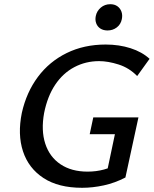

<svg xmlns="http://www.w3.org/2000/svg" viewBox="-20 -882 732 914"><path d="M371 12Q258 12 187 -34.5Q116 -81 89.5 -161.5Q63 -242 84 -345Q106 -443 160.5 -516Q215 -589 297.5 -629.5Q380 -670 483 -670Q547 -670 601.5 -652.5Q656 -635 692 -602L633 -520Q595 -559 544.5 -575Q494 -591 452 -591Q388 -591 334 -562.5Q280 -534 243 -479Q206 -424 190 -344Q175 -261 195.5 -198Q216 -135 268 -100Q320 -65 397 -65Q438 -65 475 -75Q512 -85 548 -107L484 -39L527 -243H407L424 -323H639L577 -37Q527 -11 474 0.5Q421 12 371 12ZM492 -737Q472 -737 458 -746Q444 -755 438 -771Q432 -787 436 -806Q441 -830 460 -846Q479 -862 505 -862Q525 -862 538.5 -852.5Q552 -843 558 -827Q564 -811 560 -791Q555 -766 536 -751.5Q517 -737 492 -737Z"/></svg>

Font: Ysabeau Office SemiBold
Style: Italic
Weight: 600
Italic angle: -12°
Designer: Christian Thalmann (Catharsis Fonts)
Version: Version 2.001;gftools[0.9.30]; featfreeze: tnum,lnum,ss02